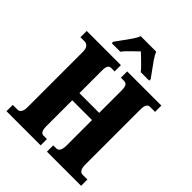

<svg xmlns="http://www.w3.org/2000/svg" viewBox="-255 -1070 1208 1208"><g transform="rotate(45 349.0 -465.5)"><path d="M18 0V-56H62Q76 -56 85 -70.5Q94 -85 94 -111V-601Q94 -633 82.5 -645.5Q71 -658 54 -658H18V-714H322V-658H291Q276 -658 269 -646Q262 -634 262 -605V-405H438V-602Q438 -633 430.5 -645.5Q423 -658 404 -658H378V-714H682V-658H638Q623 -658 614.5 -645.5Q606 -633 606 -602V-112Q606 -84 615 -70Q624 -56 638 -56H682V0H378V-56H405Q438 -56 438 -116V-341H262V-111Q262 -56 291 -56H322V0ZM184 -784Q197 -803 216.5 -829Q236 -855 254.5 -882Q273 -909 282 -931H419Q428 -909 446.5 -882Q465 -855 484.5 -829Q504 -803 517 -784V-771H441Q436 -780 418.5 -797.5Q401 -815 382 -833.5Q363 -852 350 -864Q337 -851 319 -834Q301 -817 285 -800.5Q269 -784 260 -771H184Z"/></g></svg>

Font: Noto Serif ExtraCondensed Black
Style: Regular
Weight: 900
Width: 2
Designer: Monotype Design Team
Foundry: Monotype Imaging Inc.
Version: Version 2.015; ttfautohint (v1.8.4.7-5d5b)